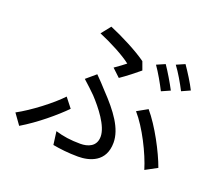

<svg xmlns="http://www.w3.org/2000/svg" viewBox="-131 -934 1261 1136"><g transform="rotate(20 500.0 -366.0)"><path d="M764 -663 711 -640C738 -602 772 -542 792 -502L846 -526C825 -566 789 -627 764 -663ZM874 -703 821 -680C849 -643 882 -586 904 -543L957 -567C939 -604 900 -666 874 -703ZM531 -491C568 -516 624 -560 647 -580L628 -632C569 -675 461 -730 386 -761L339 -702C414 -671 505 -623 549 -588C534 -576 506 -555 481 -538ZM303 14C346 22 401 29 463 29C535 29 633 2 633 -120C633 -208 568 -296 476 -392C453 -417 429 -444 404 -468L344 -417C371 -393 401 -365 423 -343C477 -285 549 -195 549 -128C549 -64 496 -47 450 -47C389 -47 341 -54 292 -69ZM933 -71C902 -158 828 -299 760 -378L694 -341C761 -265 831 -125 859 -31ZM326 -222 279 -282C222 -221 108 -134 26 -90L74 -23C170 -80 268 -163 326 -222Z"/></g></svg>

Font: Noto Sans T Chinese Regular
Style: Regular
Weight: 400
Designer: Ryoko NISHIZUKA (kana & ideographs); Paul D. Hunt (Latin, Greek & Cyrillic); Wenlong ZHANG (bopomofo); Sandoll Communica
Foundry: Adobe Systems Incorporated
Version: Version 1.000;PS 1;hotconv 1.0.78;makeotf.lib2.5.61930